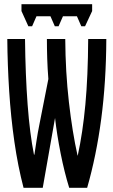

<svg xmlns="http://www.w3.org/2000/svg" viewBox="-20 -901 540 921"><path d="M116 -775 83 -848V-881H422V-848L388 -775H370L349 -823H282L261 -775H243L222 -823H155L134 -775ZM93 0Q66 -103 49 -221Q32 -339 24 -464.5Q16 -590 15 -714H100Q102 -540 112.5 -399.5Q123 -259 143 -159H145Q150 -191 155.5 -228Q161 -265 169 -304L212 -522Q208 -572 206.5 -620Q205 -668 205 -714H293Q294 -556 310.5 -411.5Q327 -267 352 -155H353Q377 -265 389.5 -399.5Q402 -534 403 -714H490Q489 -507 465.5 -330Q442 -153 398 0H312Q289 -74 271 -164.5Q253 -255 244 -335L185 0Z"/></svg>

Font: Noto Sans Mono ExtraCondensed Medium
Style: Regular
Weight: 500
Width: 2
Designer: Monotype Design Team
Foundry: Monotype Imaging Inc.
Version: Version 2.014